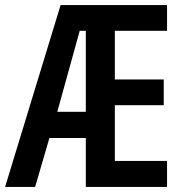

<svg xmlns="http://www.w3.org/2000/svg" viewBox="-21 -734 724 754"><path d="M635 0H316V-192H173L117 0H-1L217 -714H635V-613H430V-422H622V-321H430V-102H635ZM204 -295H316V-613H292Z"/></svg>

Font: Noto Sans Tamil ExtraCondensed SemiBold
Style: Regular
Weight: 600
Width: 2
Designer: Jelle Bosma - Monotype Design Team
Foundry: Monotype Imaging Inc.
Version: Version 2.004; ttfautohint (v1.8.4.7-5d5b)